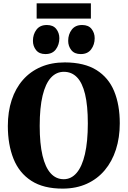

<svg xmlns="http://www.w3.org/2000/svg" viewBox="-20 -1131 773 1163"><path d="M361.5 11.5Q243.5 12 169.8 -35.8Q96 -83.5 61.8 -169.2Q27.5 -255 27.5 -368Q27.5 -454.5 50.8 -525.2Q74 -596 118.8 -647Q163.5 -698 227.5 -725.5Q291.5 -753 373 -753Q491 -752.5 564.2 -706.8Q637.5 -661 671.5 -578.5Q705.5 -496 705.5 -384Q705.5 -297.5 682.2 -225.2Q659 -153 614.5 -100Q570 -47 506.2 -18Q442.5 11 361.5 11.5ZM366 -45.5Q411.5 -45.5 444.2 -83.8Q477 -122 494.5 -197.5Q512 -273 512 -383.5Q512 -492 495.2 -561Q478.5 -630 446.2 -663Q414 -696 367 -696Q321 -696 288.2 -660.2Q255.5 -624.5 238 -551.8Q220.5 -479 220.5 -368.5Q220.5 -260.5 237.5 -188.8Q254.5 -117 287 -81.2Q319.5 -45.5 366 -45.5ZM254.5 -803.5Q217.5 -803.5 198.5 -827.5Q179.5 -851.5 179.5 -883.5Q179.5 -923 200.8 -951.2Q222 -979.5 263.5 -979.5H264.5Q302 -979.5 320.8 -955.5Q339.5 -931.5 339.5 -899.5Q339.5 -861 318.5 -832.2Q297.5 -803.5 255.5 -803.5ZM468.5 -803.5Q431 -803.5 412 -827.5Q393 -851.5 393 -883.5Q393 -923 414.5 -951.2Q436 -979.5 477 -979.5H478Q516 -979.5 534.8 -955.5Q553.5 -931.5 553.5 -899.5Q553.5 -861 532.2 -832.2Q511 -803.5 469.5 -803.5ZM530.5 -1111V-1018.5H202V-1111Z"/></svg>

Font: Merriweather 48pt Black
Style: Regular
Weight: 900
Version: Version 2.100